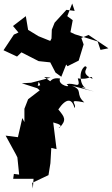

<svg xmlns="http://www.w3.org/2000/svg" viewBox="-51 -955 637 1093"><path d="M237 -513 126 -484 73 -481 182 -446 109 -390 88 -336V-260L76 -283L51 -174L-19 -183L39 -77L48 -59L58 39L28 35L24 63H140L136 118L132 86L225 42L236 -26L241 -113L271 -106L252 -258C335 -237 265 -226 288 -228C330 -273 317 -288 281 -332C324 -396 359 -398 373 -340C390 -365 325 -393 429 -372C374 -421 426 -441 358 -467L485 -434C419 -451 395 -466 437 -454C406 -467 392 -549 433 -578C466 -570 393 -544 476 -506C468 -534 463 -497 392 -509C412 -441 370 -490 328 -475C366 -451 273 -469 291 -508C210 -522 235 -439 186 -445C170 -512 151 -408 169 -489C200 -442 137 -480 128 -482L194 -424L311 -439L200 -517ZM521 -671 505 -719 375 -760 350 -772 363 -840 332 -863 360 -935 374 -893 327 -899 260 -826 244 -786 242 -731 223 -632 257 -631 306 -615 333 -578 397 -610 425 -702 412 -739 453 -756 566 -680ZM310 -671 246 -743 235 -722 168 -749 109 -785 96 -863 23 -807 54 -770 28 -758 -31 -669 46 -633 71 -657 169 -607 235 -600 265 -542 298 -518 345 -636 296 -659Z"/></svg>

Font: Hussar Lance
Style: Regular
Weight: 700
Foundry: Cannot Into Space Fonts, PlusOne Fonts
Version: Version 2.27